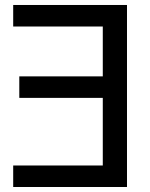

<svg xmlns="http://www.w3.org/2000/svg" viewBox="-20 -747 601 767"><path d="M487.3 -727.1H32.7V-641.1H390.6V-441.9H57.1V-356H390.6V-85.9H32.7V0H487.3Z"/></svg>

Font: SG Kara
Style: Regular
Weight: 400
Designer: Damoon Khanjanzadeh
Version: Version 1.000